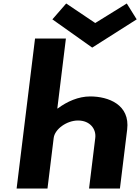

<svg xmlns="http://www.w3.org/2000/svg" viewBox="-20 -1081 804 1101"><path d="M75.3 0H252.3L287.9 -290C294.2 -341 363.1 -390 427.3 -390C496.2 -390 532.6 -341 526.3 -290L490.7 0H667.7L709.2 -338C726.7 -481 601.5 -528 497.4 -528C429.7 -528 364.4 -499 311.1 -459H308.7L357.9 -860H180.9ZM763.8 -970 707 -1061 526.1 -949 359.6 -1061 280.4 -970 508.8 -808Z"/></svg>

Font: Hussar
Style: BdSuprExtOblOne
Weight: 700
Foundry: Cannot Into Space Fonts
Version: Version 2.00